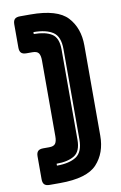

<svg xmlns="http://www.w3.org/2000/svg" viewBox="-96 -854 622 987"><g transform="rotate(-10 214.5 -360.0)"><path d="M135 80H81Q62 80 53.5 71.5Q45 63 45 44V-75Q45 -94 53.5 -102.5Q62 -111 81 -111H112Q136 -111 144.5 -123Q153 -135 153 -161V-557Q153 -583 144.5 -595Q136 -607 112 -607H81Q62 -607 53.5 -615.5Q45 -624 45 -643V-764Q45 -783 53.5 -791.5Q62 -800 81 -800H135Q276 -800 328.5 -743Q381 -686 381 -595V-124Q381 -34 328.5 23Q276 80 135 80ZM272 -124V-595Q272 -661 236.5 -684.5Q201 -708 135 -708V-698Q195 -698 228.5 -677Q262 -656 262 -595V-124Q262 -63 228 -42Q194 -21 135 -21V-11Q200 -11 236 -34.5Q272 -58 272 -124Z"/></g></svg>

Font: Bungee Inline
Style: Regular
Weight: 400
Designer: David Jonathan Ross
Foundry: David Jonathan Ross
Version: Version 1.001;PS 1.0;hotconv 1.0.72;makeotf.lib2.5.5900